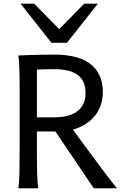

<svg xmlns="http://www.w3.org/2000/svg" viewBox="-20 -1011 677 1031"><path d="M178.2 -212.4Q178.2 -176.3 178.5 -144Q178.7 -111.8 179.4 -84.5Q180.2 -57.1 181.6 -35.6Q183.1 -14.2 185.5 0H78.1Q83.5 -29.3 84.5 -84.7Q85.4 -140.1 85.4 -212.4V-558.1Q85.4 -592.3 84.7 -621.8Q84 -651.4 82.5 -674.8Q81.1 -698.2 78.1 -712.9Q103.5 -713.9 134.3 -715.3Q160.6 -716.3 196.8 -717Q232.9 -717.8 275.9 -717.8Q333 -717.8 380.1 -706.3Q427.2 -694.8 460.9 -670.7Q494.6 -646.5 513.4 -608.4Q532.2 -570.3 532.2 -517.6Q532.2 -473.1 518.3 -439Q504.4 -404.8 481.7 -380.1Q459 -355.5 430.2 -339.4Q401.4 -323.2 371.6 -314.9Q386.2 -294.9 407.5 -265.9Q428.7 -236.8 452.9 -204.3Q477.1 -171.9 501.7 -138.4Q526.4 -105 547.9 -76.7Q569.3 -48.3 585.4 -27.8Q601.6 -7.3 607.9 0H483.4L277.3 -305.2H178.2ZM178.2 -380.9H271Q354 -380.9 396.7 -415Q439.5 -449.2 439.5 -510.3Q439.5 -541.5 429.9 -565.7Q420.4 -589.8 400.1 -606.2Q379.9 -622.6 347.9 -631.1Q315.9 -639.6 271 -639.6Q245.1 -639.6 221.4 -638.9Q197.8 -638.2 178.2 -637.2ZM163.6 -991.2 297.9 -854.5 432.1 -991.2H505.4L339.4 -781.2H256.3L90.3 -991.2Z"/></svg>

Font: Andika Am
Style: Regular
Weight: 400
Designer: Victor Gaultney, Annie Olsen, Julie Remington, Don Collingsworth, Eric Hays, Becca Hirsbrunner
Foundry: SIL International
Version: Version 5.000